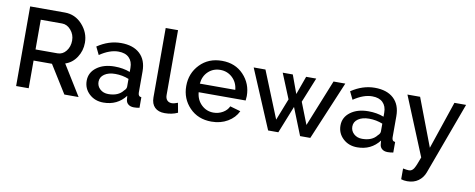

<svg xmlns="http://www.w3.org/2000/svg" viewBox="-76 -1094 4167 1686"><g transform="rotate(10 2007.5 -251.5)"><path d="M192 0H80V-710H389Q482 -710 545.5 -639.5Q609 -569 609 -479Q609 -407 570.5 -348.5Q532 -290 470 -270L637 0H510L356 -247H192ZM192 -611V-346H388Q434 -346 464.5 -385Q495 -424 495 -479Q495 -532 461 -571.5Q427 -611 382 -611Z M859 10Q783 10 732.5 -37Q682 -84 682 -154Q682 -227 743.5 -273Q805 -319 903 -319Q979 -319 1041 -295V-331Q1041 -389 1008 -421.5Q975 -454 913 -454Q835 -454 747 -394L713 -464Q814 -532 923 -532Q1031 -532 1091 -476.5Q1151 -421 1151 -319V-130Q1151 -96 1180 -94V0Q1154 5 1130 5Q1099 5 1080 -10.5Q1061 -26 1059 -52L1056 -85Q983 10 859 10ZM889 -71Q978 -71 1020 -126Q1041 -144 1041 -164V-233Q984 -256 920 -256Q860 -256 823 -230.5Q786 -205 786 -163Q786 -124 815 -97.5Q844 -71 889 -71Z M1285 -111V-730H1395V-151Q1395 -122 1410 -105.5Q1425 -89 1452 -89Q1473 -89 1505 -102L1521 -16Q1470 8 1405 8Q1348 8 1316.5 -23Q1285 -54 1285 -111Z M1822 10Q1702 10 1626.5 -68.5Q1551 -147 1551 -260Q1551 -374 1627 -453Q1703 -532 1823 -532Q1942 -532 2016 -453.5Q2090 -375 2090 -265Q2090 -252 2087 -225H1668Q1674 -157 1719 -114Q1764 -71 1826 -71Q1871 -71 1909 -93Q1947 -115 1963 -151L2057 -124Q2029 -64 1966.5 -27Q1904 10 1822 10ZM1665 -301H1981Q1975 -367 1930 -409Q1885 -451 1822 -451Q1759 -451 1715 -409.5Q1671 -368 1665 -301Z M2650 -106 2818 -523H2923L2703 0H2612L2515 -243L2418 0H2327L2106 -523H2211L2380 -106L2456 -300L2365 -522H2455L2515 -358L2574 -522H2664L2574 -300Z M3122 10Q3046 10 2995.5 -37Q2945 -84 2945 -154Q2945 -227 3006.5 -273Q3068 -319 3166 -319Q3242 -319 3304 -295V-331Q3304 -389 3271 -421.5Q3238 -454 3176 -454Q3098 -454 3010 -394L2976 -464Q3077 -532 3186 -532Q3294 -532 3354 -476.5Q3414 -421 3414 -319V-130Q3414 -96 3443 -94V0Q3417 5 3393 5Q3362 5 3343 -10.5Q3324 -26 3322 -52L3319 -85Q3246 10 3122 10ZM3152 -71Q3241 -71 3283 -126Q3304 -144 3304 -164V-233Q3247 -256 3183 -256Q3123 -256 3086 -230.5Q3049 -205 3049 -163Q3049 -124 3078 -97.5Q3107 -71 3152 -71Z M3552 219V123Q3587 130 3605 130Q3631 130 3647.5 105Q3664 80 3692 0L3477 -523H3590L3752 -97L3896 -523H4000L3763 121Q3745 169 3705 198Q3665 227 3606 227Q3576 227 3552 219Z"/></g></svg>

Font: Raleway
Style: Regular
Weight: 600
Designer: Matt McInerney, Pablo Impallari, Rodrigo Fuenzalida
Foundry: Matt McInerney, Pablo Impallari, Rodrigo Fuenzalida
Version: Version 1.000;PS 001.001;hotconv 1.0.56; ttfautohint (v1.5)